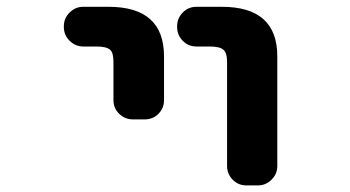

<svg xmlns="http://www.w3.org/2000/svg" viewBox="-20 -569 1040 571"><path d="M712.9 -17.6Q688.5 -17.6 671.9 -34.7Q655.3 -51.8 655.3 -75.2V-384.8Q655.3 -412.1 644.5 -420.9Q633.8 -430.7 603.5 -430.7H564.5Q540 -430.7 523.4 -447.8Q506.8 -464.8 506.8 -488.3V-491.2Q506.8 -514.6 523.4 -531.7Q540 -548.8 564.5 -548.8H639.6Q804.7 -548.8 804.7 -401.4V-75.2Q804.7 -51.8 787.6 -34.7Q770.5 -17.6 747.1 -17.6ZM375 -213.9Q351.6 -213.9 334.5 -230.5Q317.4 -247.1 317.4 -271.5V-384.8Q317.4 -412.1 307.6 -420.9Q296.9 -430.7 266.6 -430.7H227.5Q204.1 -430.7 187 -447.8Q169.9 -464.8 169.9 -488.3V-491.2Q169.9 -514.6 187 -531.7Q204.1 -548.8 227.5 -548.8H302.7Q467.8 -548.8 467.8 -401.4V-271.5Q467.8 -247.1 451.2 -230.5Q434.6 -213.9 410.2 -213.9Z"/></svg>

Font: Rounded Mgen+ 2m bold
Style: Bold
Weight: 700
Designer: [Source Han Sans]
Ryoko NISHIZUKA  (kana & ideographs); Paul D. Hunt (Latin, Greek & Cyrillic); Wenlong ZHANG  (bopomofo
Version: Version 1.059.20150602